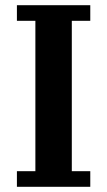

<svg xmlns="http://www.w3.org/2000/svg" viewBox="-20 -718 412 738"><path d="M45 -60H116V-638H45V-698H327V-638H256V-60H327V0H45Z"/></svg>

Font: IBM Plex Serif SmBld
Style: Regular
Weight: 600
Designer: Mike Abbink, Paul van der Laan, Pieter van Rosmalen
Foundry: Bold Monday
Version: Version 3.001